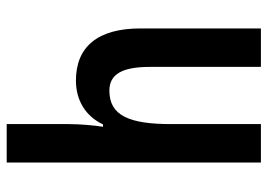

<svg xmlns="http://www.w3.org/2000/svg" viewBox="-133 -667 800 574"><g transform="rotate(-90 267.0 -380.0)"><path d="M183 -575V-760H68V0H183V-268C183 -393 208 -453 283 -453C332 -453 354 -415 354 -332V0H469V-360C469 -487 415 -553 313 -553C255 -553 207 -525 182 -472H175C179 -498 183 -539 183 -575Z"/></g></svg>

Font: Noto Sans Tamil Condensed SemiBold
Style: Regular
Weight: 600
Width: 3
Designer: Jelle Bosma - Monotype Design Team
Foundry: Monotype Imaging Inc.
Version: Version 2.004